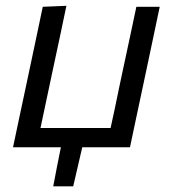

<svg xmlns="http://www.w3.org/2000/svg" viewBox="-20 -520 610 678"><path d="M26 0Q37.5 -55 48.5 -106.5Q59.5 -158 72.5 -219L83 -268.5Q97.5 -336 108.5 -389Q119.5 -441.5 131 -496L214.5 -499.5Q202.5 -443.5 191.5 -390Q180 -336 165.5 -268.5L155 -219Q145.5 -174.5 138 -139Q130.5 -103 123 -68H370.5Q378 -102.5 385.8 -138.5Q393.5 -174.5 402.5 -219L413 -268.5Q427.5 -336 438.8 -388.8Q450 -441.5 461.5 -496H544Q532.5 -441.5 521.5 -389Q510 -336 496 -268.5L485.5 -219Q472.5 -158 461.5 -106.5Q450.5 -55 439 0H270.5L254.5 69L238.5 138H168Q174.5 103.5 181.2 68.8Q188 34 195 0Z"/></svg>

Font: Heraclito
Style: Italic
Weight: 400
Italic angle: -12°
Designer: Kostas Bartsokas (font) & Cristiano Sobral (main changes)
Foundry: Kostas Bartsokas (font) & Cristiano Sobral (main changes)
Version: Version 1.00;July 8, 2020;FontCreator 13.0.0.2655 64-bit